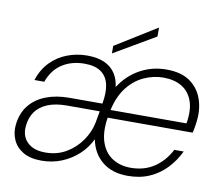

<svg xmlns="http://www.w3.org/2000/svg" viewBox="-78 -799 1055 906"><g transform="rotate(10 449.0 -345.5)"><path d="M175 12Q120 12 86 -8.5Q52 -29 37.5 -62.5Q23 -96 27 -134Q33 -190 63 -227.5Q93 -265 142 -284Q191 -303 254 -303H412Q422 -357 413.5 -395Q405 -433 376.5 -453.5Q348 -474 297 -474Q236 -474 190.5 -445Q145 -416 124 -357H77Q94 -410 128.5 -445Q163 -480 208.5 -497Q254 -514 302 -514Q353 -514 386.5 -498.5Q420 -483 438 -455Q456 -427 460 -391Q498 -450 556 -482Q614 -514 683 -514Q753 -514 795 -484.5Q837 -455 854.5 -406Q872 -357 865 -299Q864 -290 862.5 -279Q861 -268 859 -258Q857 -248 855 -242H448Q437 -173 453 -125Q469 -77 506.5 -52.5Q544 -28 595 -28Q660 -28 707.5 -59.5Q755 -91 784 -147H829Q807 -101 773 -65Q739 -29 693 -8.5Q647 12 588 12Q513 12 466 -26.5Q419 -65 406 -131Q386 -89 351.5 -57Q317 -25 272 -6.5Q227 12 175 12ZM186 -29Q242 -29 285.5 -54.5Q329 -80 358 -121.5Q387 -163 396 -209L406 -265H250Q193 -265 155.5 -249Q118 -233 98.5 -205Q79 -177 75 -139Q71 -107 82.5 -82.5Q94 -58 120 -43.5Q146 -29 186 -29ZM455 -280H819Q830 -345 814.5 -388Q799 -431 763 -452.5Q727 -474 675 -474Q628 -474 582.5 -453.5Q537 -433 503.5 -390Q470 -347 455 -280ZM415 -544V-580L613 -703V-660Z"/></g></svg>

Font: DM Sans 16pt ExtraLight
Style: Italic
Weight: 250
Italic angle: -10°
Version: Version 4.004;gftools[0.9.30]